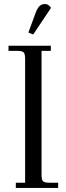

<svg xmlns="http://www.w3.org/2000/svg" viewBox="-20 -928 326 948"><path d="M22 -676.8V-702.1H231V-676.8H185.1V-65.9Q185.1 -41 192.1 -33.4Q199.2 -25.9 224.1 -25.9H267.1V0H58.1V-25.9H104V-637.2Q104 -662.1 96.9 -669.4Q89.8 -676.8 64.9 -676.8ZM120.1 -767.1 153.8 -858.9Q163.6 -886.2 174.3 -897.2Q185.1 -908.2 202.1 -908.2Q219.7 -908.2 231.9 -889.2L144 -757.8Z"/></svg>

Font: Dihjauti
Style: Regular
Weight: 400
Designer: T. Christopher White
Version: Version 3.0.0